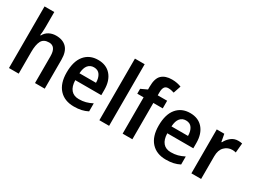

<svg xmlns="http://www.w3.org/2000/svg" viewBox="-43 -1403 2738 2051"><g transform="rotate(30 1325.5 -377.5)"><path d="M194 -577Q194 -548 192 -518.5Q190 -489 187 -471H194Q216 -512 254.5 -532Q293 -552 339 -552Q423 -552 469 -504Q515 -456 515 -357V0H395V-330Q395 -451 310 -451Q244 -451 219 -404.5Q194 -358 194 -266V0H74V-760H194Z M858 -552Q959 -552 1016 -486Q1073 -420 1073 -308V-242H752Q754 -165 788 -125Q822 -85 885 -85Q931 -85 968.5 -95Q1006 -105 1047 -126V-27Q1010 -8 970 1Q930 10 878 10Q762 10 696.5 -62Q631 -134 631 -267Q631 -406 692 -479Q753 -552 858 -552ZM858 -461Q813 -461 785.5 -428.5Q758 -396 754 -328H958Q958 -386 933.5 -423.5Q909 -461 858 -461Z M1309 0H1189V-760H1309Z M1712 -448H1596V0H1476V-448H1398V-508L1475 -544V-580Q1475 -682 1519.5 -723.5Q1564 -765 1645 -765Q1680 -765 1709 -759Q1738 -753 1760 -744L1729 -652Q1713 -657 1695.5 -661Q1678 -665 1657 -665Q1625 -665 1610.5 -643Q1596 -621 1596 -578V-542H1712Z M1993 -552Q2094 -552 2151 -486Q2208 -420 2208 -308V-242H1887Q1889 -165 1923 -125Q1957 -85 2020 -85Q2066 -85 2103.5 -95Q2141 -105 2182 -126V-27Q2145 -8 2105 1Q2065 10 2013 10Q1897 10 1831.5 -62Q1766 -134 1766 -267Q1766 -406 1827 -479Q1888 -552 1993 -552ZM1993 -461Q1948 -461 1920.5 -428.5Q1893 -396 1889 -328H2093Q2093 -386 2068.5 -423.5Q2044 -461 1993 -461Z M2584 -552Q2595 -552 2608.5 -551Q2622 -550 2634 -547L2623 -430Q2614 -433 2601.5 -434.5Q2589 -436 2580 -436Q2523 -436 2483.5 -396Q2444 -356 2444 -280V0H2324V-542H2417L2434 -450H2440Q2461 -492 2498 -522Q2535 -552 2584 -552Z"/></g></svg>

Font: Noto Sans Gurmukhi UI SemiCondensed SemiBold
Style: Regular
Weight: 600
Width: 4
Designer: Jelle Bosma - Monotype Design Team
Foundry: Monotype Imaging Inc.
Version: Version 2.004; ttfautohint (v1.8.4.7-5d5b)